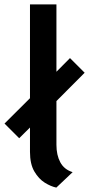

<svg xmlns="http://www.w3.org/2000/svg" viewBox="-66 -840 404 871"><path d="M189.5 11Q165 6 137.2 -11.2Q109.5 -28.5 89.8 -62.2Q70 -96 70 -151V-261.5L21 -213L-45.5 -279.5L70 -394.5V-820H190V-514.5L251.5 -576.5L318 -510L190 -381.5V-183Q190 -136.5 207.5 -103.8Q225 -71 263.5 -59Z"/></svg>

Font: Junction SemiBold
Style: Regular
Weight: 600
Designer: Caroline Hadilaksono
Foundry: Caroline Hadilaksono, Tyler Finck, The League of Moveable Type
Version: Version 2.000; ttfautohint (v1.8.3)